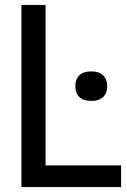

<svg xmlns="http://www.w3.org/2000/svg" viewBox="-20 -760 514 780"><path d="M67 0V-740H165V-88H472V0ZM351 -350Q318.5 -350 302.2 -366Q286 -382 286 -410Q286 -437.5 302.2 -453.8Q318.5 -470 351 -470Q383 -470 399.2 -453.8Q415.5 -437.5 415.5 -410Q415.5 -382 399.2 -366Q383 -350 351 -350Z"/></svg>

Font: Encode Sans Cnd Md
Style: Regular
Weight: 500
Width: 3
Designer: Multiple Designers
Foundry: Impallari Type
Version: Version 3.002; ttfautohint (v1.8.3) -l 8 -r 50 -G 200 -x 14 